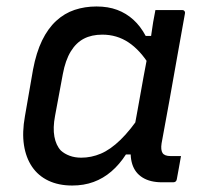

<svg xmlns="http://www.w3.org/2000/svg" viewBox="-20 -563 640 593"><path d="M278 -543Q314 -543 342 -532.5Q370 -522 392 -502Q414 -482 430 -452H457L442 -361Q413 -408 377 -432Q341 -456 296 -456Q263 -456 239 -443.5Q215 -431 198.5 -404Q182 -377 174 -334L150 -205Q143 -168 148 -141Q153 -114 168 -98Q179 -88 195 -82Q211 -76 231 -76Q262 -76 291.5 -88.5Q321 -101 352 -131Q383 -161 417 -212L394 -86H369Q349 -55 324 -33.5Q299 -12 269 -1Q239 10 203 10Q161 10 129.5 -5Q98 -20 79 -48Q60 -76 54 -115Q48 -154 57 -204L82 -348Q92 -401 110 -438Q128 -475 153.5 -498.5Q179 -522 210.5 -532.5Q242 -543 278 -543ZM460 -532Q481 -532 501 -532Q521 -532 542 -532Q546 -532 548 -530.5Q550 -529 551 -526.5Q552 -524 551 -520Q539 -454 527 -386Q515 -318 503 -251Q491 -184 479 -120Q476 -100 482 -90.5Q488 -81 507 -81Q512 -81 516.5 -81Q521 -81 524 -81H539Q536 -63 532.5 -44.5Q529 -26 526 -9Q525 -4 522 -2Q519 0 515 0Q509 0 499 0Q489 0 480 0Q444 0 420.5 -14.5Q397 -29 388.5 -56Q380 -83 386 -120Q396 -172 405 -223.5Q414 -275 423.5 -326.5Q433 -378 443 -430Q446 -445 448 -461Q450 -477 453 -494.5Q456 -512 460 -532Z"/></svg>

Font: RecMonoLinear Nerd Font Mono
Style: Italic
Weight: 400
Italic angle: -10°
Monospace: yes
Version: Version 1.085; ttfautohint (v1.8.4.7-5d5b);Nerd Fonts 3.2.1